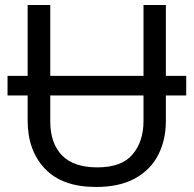

<svg xmlns="http://www.w3.org/2000/svg" viewBox="-20 -734 771 764"><path d="M10 -354V-432H90V-714H180V-432H551V-714H640V-432H721V-354H640V-252Q640 -178 610 -118.5Q580 -59 518 -24.5Q456 10 362 10Q228 10 159 -62.5Q90 -135 90 -254V-354ZM180 -251Q180 -164 226.5 -116Q273 -68 367 -68Q464 -68 507.5 -119.5Q551 -171 551 -252V-354H180Z"/></svg>

Font: Apis
Style: Regular
Weight: 400
Designer: Monotype Design Team
Foundry: Monotype Imaging Inc.
Version: Version 2.000; build 0001